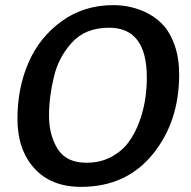

<svg xmlns="http://www.w3.org/2000/svg" viewBox="-20 -716 746 748"><path d="M678 -426Q678 -241 574.5 -114.5Q471 12 296 12Q179 12 113.5 -60.5Q48 -133 48 -253Q48 -373 91 -472Q134 -571 220.5 -633.5Q307 -696 421 -696Q494 -696 556 -664Q592 -645 618 -616Q644 -587 661 -538Q678 -489 678 -426ZM405 -608Q312 -608 259.5 -549.5Q207 -491 190 -416Q171 -340 171 -265Q171 -190 204.5 -136Q238 -82 317 -82Q371 -82 413 -104.5Q455 -127 480.5 -161.5Q506 -196 523 -242Q552 -320 552 -414Q552 -608 405 -608Z"/></svg>

Font: Crete Round
Style: Italic
Weight: 400
Designer: Veronika Burian
Foundry: TypeTogether
Version: Version 1.001; ttfautohint (v1.6)